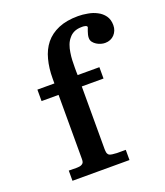

<svg xmlns="http://www.w3.org/2000/svg" viewBox="-126 -753 719 839"><g transform="rotate(-20 233.5 -334.0)"><path d="M245.6 -82.5Q245.6 -74.7 247.1 -65.9Q249 -58.1 255.4 -53.2Q259.8 -50.8 269 -49.3Q278.8 -47.9 290.5 -47.4Q301.8 -47.4 312.5 -47.4H329.1H330.6H331.5V-45.9V-44.9V-2.4V-1V0H330.6H329.1H68.8H67.4H66.4V-1V-2.4V-44.9V-46.4V-47.4H67.9H68.8L100.6 -46.9Q108.9 -46.9 115.7 -47.9Q122.6 -48.8 127.4 -51.8Q132.3 -54.2 135.3 -59.6Q137.7 -64.9 137.7 -74.2V-373.5H61H59.6H58.6V-374.5V-376V-424.3V-425.3V-426.8H59.6H61H137.7V-449.2Q137.7 -497.6 148.4 -537.6Q158.7 -577.6 182.1 -606.9Q205.6 -635.7 243.4 -651.9Q281.2 -668 335 -668Q356.4 -668 379.4 -663.6Q402.8 -659.7 421.9 -649.4Q441.4 -639.6 454.1 -622.1Q466.8 -604.5 466.8 -578.1Q466.8 -564.9 462.4 -554Q458 -543 450.2 -534.7Q442.4 -526.4 431.4 -521.7Q420.4 -517.1 407.2 -517.1Q397.9 -517.1 387.7 -520Q377.4 -522.9 368.2 -528.8Q359.4 -534.2 353 -542.5Q346.7 -550.8 346.7 -562Q346.7 -569.3 348.6 -577.1Q350.6 -584.5 352.8 -591.3Q355 -598.1 356.9 -602.5Q358.9 -606.9 358.9 -607.9Q358.9 -611.8 356.4 -613.3Q354 -615.2 350.1 -616.2Q345.7 -617.2 341.3 -617.7Q336.4 -617.7 333.5 -617.7Q312.5 -617.7 297.9 -610.6Q283.2 -603.5 273.9 -591.3Q263.7 -579.6 257.8 -563.5Q252 -547.9 249.5 -530.3Q246.6 -513.2 245.8 -495.4Q245.1 -477.5 245.1 -461.9Q245.1 -452.1 245.1 -442.9Q245.6 -435.1 245.6 -426.3H344.2H345.2H346.7V-425.3V-423.8V-376V-374.5V-373.5H345.2H344.2H245.6Z"/></g></svg>

Font: RIT Rachana
Style: Bold
Weight: 700
Designer: Hussain KH
Version: 1.5.2